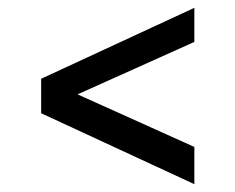

<svg xmlns="http://www.w3.org/2000/svg" viewBox="-20 -585 600 490"><path d="M476 -565V-478L113 -315L85 -336V-384ZM476 -210V-115L85 -296V-353L114 -373Z"/></svg>

Font: Roboto Serif Medium
Style: Regular
Weight: 500
Designer: Greg Gazdowicz
Foundry: Commercial Type
Version: Version 1.008